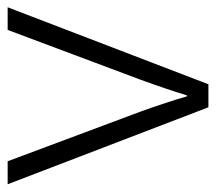

<svg xmlns="http://www.w3.org/2000/svg" viewBox="-52 -520 572 509"><g transform="rotate(-90 234.5 -266.0)"><path d="M265.1 0 469.2 -532.2H409.2L276.9 -179.2C261.2 -136.2 245.6 -90.3 235.8 -57.1H232.9C223.6 -90.3 209 -134.8 192.9 -179.2L61 -532.2H0L204.1 0Z"/></g></svg>

Font: Noto Reveo Sans
Style: Regular
Weight: 300
Designer: Monotype Design Team
Foundry: Monotype Imaging Inc.
Version: Version 2.007